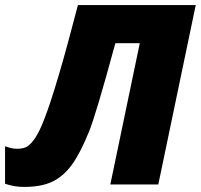

<svg xmlns="http://www.w3.org/2000/svg" viewBox="-65 -734 799 764"><path d="M374 0 491.2 -562H394Q314.9 -271 289.1 -210Q253.9 -123 220 -77.1Q186 -31.2 142.3 -10.7Q98.6 9.8 30.8 9.8Q-8.8 9.8 -44.9 -2.9V-151.9Q-22.9 -144.5 -13.7 -143.3Q-4.4 -142.1 4.9 -142.1Q30.8 -142.1 45.9 -152.8Q61 -163.6 76.7 -187.7Q92.3 -211.9 108.9 -253.9Q158.7 -379.4 245.1 -713.9H713.9L564.9 0Z"/></svg>

Font: Open Sans Extrabold
Style: Italic
Weight: 800
Italic angle: -12°
Foundry: Ascender Corporation
Version: Version 1.10